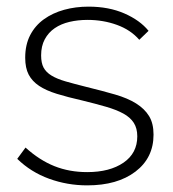

<svg xmlns="http://www.w3.org/2000/svg" viewBox="-20 -549 521 579"><path d="M243 10Q183 10 128 -10Q73 -30 32 -70L57 -104Q99 -66 144 -48Q189 -30 243 -30Q311 -30 352.5 -58.5Q394 -87 394 -138Q394 -162 383.5 -178.5Q373 -195 352 -206.5Q331 -218 300 -227Q269 -236 228 -246Q184 -256 151.5 -266Q119 -276 98 -290Q77 -304 66.5 -324Q56 -344 56 -375Q56 -414 71 -443Q86 -472 112.5 -491Q139 -510 173.5 -519.5Q208 -529 247 -529Q308 -529 355 -508.5Q402 -488 428 -456L400 -429Q374 -459 332.5 -474Q291 -489 244 -489Q215 -489 189.5 -483Q164 -477 145 -464Q126 -451 115 -430.5Q104 -410 104 -382Q104 -359 111.5 -345Q119 -331 135.5 -321Q152 -311 178 -303.5Q204 -296 240 -287Q289 -275 327 -264Q365 -253 390.5 -237Q416 -221 429.5 -199Q443 -177 443 -143Q443 -73 388.5 -31.5Q334 10 243 10Z"/></svg>

Font: Oxford Sans
Style: Regular
Weight: 300
Designer: Matt McInerney, Pablo Impallari, Rodrigo Fuenzalida
Foundry: Matt McInerney, Pablo Impallari, Rodrigo Fuenzalida
Version: Version 3.000g; ttfautohint (v1.5) -l 8 -r 28 -G 28 -x 14 -D